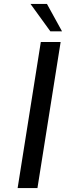

<svg xmlns="http://www.w3.org/2000/svg" viewBox="-20 -949 333 969"><path d="M69 0 186 -737H286L169 0ZM234 -791 134 -929H217L293 -791Z"/></svg>

Font: Exo Thin Medium
Style: Italic
Weight: 500
Italic angle: -9°
Version: Version 2.000